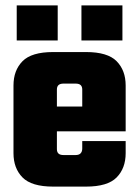

<svg xmlns="http://www.w3.org/2000/svg" viewBox="-20 -692 511 712"><path d="M42 -542V-672H194V-542ZM282 -542V-672H434V-542ZM191 -360V-139Q191 -128 197 -122.5Q203 -117 216 -117H245V0H177Q97 0 63.5 -34Q30 -68 30 -124V-375Q30 -431 63.5 -465Q97 -499 177 -499H244V-382H216Q203 -382 197 -376.5Q191 -371 191 -360ZM285 -227V-360Q285 -371 279 -376.5Q273 -382 260 -382H239V-499H299Q379 -499 412.5 -465Q446 -431 446 -375V-227ZM285 -141V-169H446V-124Q446 -68 412.5 -34Q379 0 299 0H239V-117H260Q273 -117 279 -123.5Q285 -130 285 -141ZM446 -297V-205H71V-297Z"/></svg>

Font: Teko Variable Light
Style: Regular
Weight: 300
Designer: Manushi Parikh, Jonny Pinhorn
Foundry: Indian Type Foundry
Version: Version 3.000